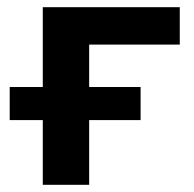

<svg xmlns="http://www.w3.org/2000/svg" viewBox="-20 -514 540 534"><path d="M99 0V-180H7V-272H99V-494H480V-390H228V-272H371V-180H228V0Z"/></svg>

Font: Nunito Sans 10pt
Style: Bold
Weight: 700
Designer: Vernon Adams
Foundry: Vernon Adams
Version: Version 3.101;gftools[0.9.27]